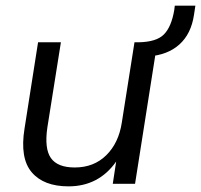

<svg xmlns="http://www.w3.org/2000/svg" viewBox="-20 -652 713 681"><path d="M223 9Q135 9 92.5 -41Q50 -91 67 -196L115 -502H196L148 -200Q137 -125 160.5 -91.5Q184 -58 245 -58Q313 -58 357 -101.5Q401 -145 412 -217L457 -502H538L459 0H380L392 -79Q330 9 223 9ZM507 -452 468 -480 471 -502Q535 -503 561.5 -530Q588 -557 598 -616L600 -632H673L668 -599Q658 -532 616.5 -494.5Q575 -457 507 -452Z"/></svg>

Font: Mulish
Style: Italic
Weight: 400
Italic angle: -9°
Designer: Vernon Adams
Foundry: Vernon Adams
Version: Version 3.603; ttfautohint (v1.8.3)